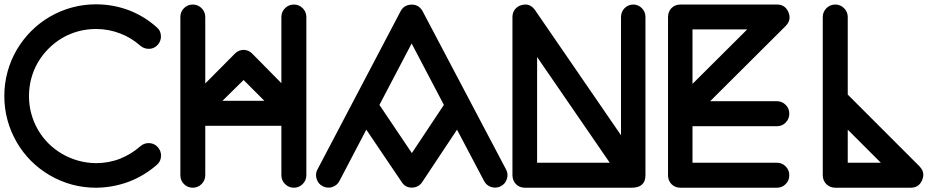

<svg xmlns="http://www.w3.org/2000/svg" viewBox="-24 -815 4365 893"><path d="M54.2 -584C15.6 -517.1 -3.9 -445.3 -3.9 -368.2C-3.9 -291.5 15.6 -219.7 54.2 -152.8C91.8 -88.4 143.1 -37.6 207 0C273.4 38.6 345.2 58.1 422.9 58.1C475.6 57.6 526.9 48.3 576.2 29.8C624 11.2 667.5 -15.1 706.1 -48.8C718.8 -60.1 725.1 -74.2 725.1 -91.3C725.1 -105.5 720.2 -118.7 710.4 -129.9C700.2 -142.1 687 -148.4 670.9 -149.4H667C652.8 -149.4 640.1 -144.5 628.9 -134.8C601.1 -110.4 569.8 -91.3 535.2 -77.1C499 -63 461.4 -56.2 422.9 -56.2C366.7 -56.6 314 -71.3 265.1 -99.1C218.3 -126.5 180.7 -163.6 152.8 -210.9C125 -259.8 110.8 -312 110.8 -368.2C110.8 -424.3 125 -477.1 152.8 -525.9C181.2 -572.8 218.8 -610.4 265.1 -638.2C313.5 -666 366.2 -680.2 422.9 -680.2C461.4 -680.2 499 -673.3 535.2 -659.2C569.8 -646 601.1 -627 628.9 -602.1C640.1 -592.8 653.3 -587.9 667.5 -587.9H670.4C686 -588.4 699.2 -594.7 710 -606.9C719.7 -618.2 724.6 -630.9 724.6 -645C724.6 -662.6 718.3 -676.8 705.1 -688C667 -722.2 624 -748.5 576.2 -767.1C526.9 -785.6 475.6 -794.9 422.9 -794.9C345.7 -794.9 273.9 -775.4 207 -736.8C143.1 -699.2 92.3 -647.9 54.2 -584Z M814.9 0C814.9 16.1 820.3 29.8 831.5 41C842.8 52.2 856.4 58.1 872.6 58.1C888.7 58.1 902.3 52.2 913.6 41C924.8 29.8 930.7 16.1 930.7 0V-230H1284.7V0C1284.7 16.1 1290.5 29.8 1301.8 41C1313 52.2 1326.7 58.1 1342.8 58.1C1358.9 58.1 1372.6 52.2 1383.8 41C1395 29.8 1400.9 16.1 1400.9 0V-735.8C1400.9 -752 1395 -765.6 1383.8 -776.9C1372.6 -788.1 1358.9 -793.9 1342.8 -793.9C1326.7 -793.9 1313 -788.1 1301.8 -776.9C1290.5 -765.6 1284.7 -752 1284.7 -735.8V-428.2L1149.9 -564.9C1127 -588.9 1091.8 -588.9 1068.8 -565.9L930.7 -426.8V-735.8C930.7 -752 924.8 -765.6 913.6 -776.9C902.3 -788.1 888.7 -793.9 872.6 -793.9C856.4 -793.9 842.8 -788.1 831.5 -776.9C820.3 -765.6 814.9 -752 814.9 -735.8ZM1108.9 -442.9 1205.6 -346.2H1010.7Z M1448.7 17.1C1453.1 32.2 1462.4 43.5 1476.6 50.8C1484.9 55.2 1493.7 57.6 1502.9 57.6C1508.8 58.1 1514.6 57.1 1520.5 55.2C1535.6 50.3 1547.4 41 1554.7 26.9L1679.7 -211.9L1844.7 32.2C1856 49.3 1871.1 57.6 1891.1 57.6H1892.1C1912.1 57.1 1928.2 48.8 1939.5 32.2L2101.6 -211.9L2227.5 26.9C2234.9 41 2246.6 50.8 2261.7 55.2C2267.6 56.6 2273.4 57.6 2279.3 57.6C2288.6 57.6 2297.4 55.2 2305.7 50.8C2319.8 43.5 2329.1 32.2 2333.5 17.1C2335.4 11.2 2336.4 5.4 2336.4 -0.5C2336.4 -9.8 2334 -18.6 2329.6 -26.9L1941.4 -763.2C1930.2 -783.2 1913.6 -793.5 1891.1 -793.5H1890.1C1867.2 -793 1850.1 -783.2 1839.4 -763.2L1452.6 -26.9C1448.2 -18.6 1445.8 -9.8 1445.8 -0.5C1445.8 5.4 1446.8 11.2 1448.7 17.1ZM1890.6 -612.8 2040.5 -327.1 1891.6 -103 1740.7 -327.1Z M2359.4 0C2359.4 33.2 2383.8 58.1 2417 58.1H2914.1C2956.5 58.1 2978 38.6 2978 0V-735.8C2978 -752 2972.7 -765.6 2961.4 -776.9C2950.7 -788.1 2937 -793.9 2920.9 -793.9C2889.2 -793.9 2864.3 -767.6 2864.3 -735.8V-186L2464.4 -768.1C2452.1 -785.2 2437.5 -793.9 2419.4 -793.9C2413.6 -793.9 2407.2 -793 2400.4 -791C2375 -783.2 2359.4 -762.7 2359.4 -735.8ZM2474.1 -549.8 2812 -58.1H2474.1Z M3083 0C3083 33.2 3106.9 58.1 3140.1 58.1H3589.8C3606 58.1 3619.6 52.2 3630.4 41C3641.6 29.8 3647 16.1 3647 0C3647 -16.1 3641.6 -29.8 3630.4 -41C3619.1 -52.2 3606 -58.1 3589.8 -58.1H3196.8V-228H3589.8C3606 -228 3619.6 -233.9 3630.4 -245.1C3641.6 -256.3 3647 -270 3647 -286.1C3647 -302.2 3641.6 -315.9 3630.4 -327.1C3619.1 -338.4 3606 -344.2 3589.8 -344.2H3278.8L3630.9 -694.8C3642.6 -707 3648.4 -719.7 3648.4 -733.9C3648.4 -741.7 3646.5 -750 3643.1 -758.3C3632.8 -782.2 3615.2 -793.9 3589.8 -793.9H3140.1C3106.9 -793.9 3083 -769 3083 -735.8ZM3196.8 -678.2H3451.2L3196.8 -424.8Z M3802.7 0C3802.7 33.2 3827.6 58.1 3860.8 58.1H4211.9C4237.3 58.1 4254.9 46.4 4265.1 22.5C4268.6 14.2 4270.5 5.9 4270.5 -2C4270.5 -16.1 4264.6 -28.8 4252.9 -41L3918.9 -375V-735.8C3918.9 -752 3913.1 -765.6 3901.9 -776.9C3890.6 -788.1 3877 -793.9 3860.8 -793.9C3844.7 -793.9 3831.1 -788.1 3819.8 -776.9C3808.6 -765.6 3802.7 -752 3802.7 -735.8ZM3918.9 -211.9 4072.8 -58.1H3918.9Z"/></svg>

Font: Nemoy
Style: Bold
Weight: 700
Designer: BSozoo
Foundry: BSozoo
Version: Version 001.000